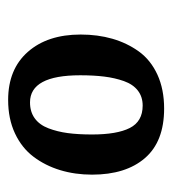

<svg xmlns="http://www.w3.org/2000/svg" viewBox="4 -785 419 467"><g transform="rotate(90 213.5 -551.5)"><path d="M64 -538.1Q64 -579.6 74.2 -615.2Q84.5 -650.9 105.2 -679.7Q126 -708.5 161.6 -724.9Q197.3 -741.2 244.1 -741.2Q324.2 -741.2 364.5 -694.6Q404.8 -647.9 404.8 -565.9Q404.8 -524.4 393.8 -488.3Q382.8 -452.1 361.3 -423.6Q339.8 -395 304.4 -378.4Q269 -361.8 223.1 -361.8Q148.4 -361.8 106.2 -409.7Q64 -457.5 64 -538.1ZM229 -415Q252 -415 267.8 -426.5Q283.7 -438 292 -459.7Q300.3 -481.4 303.7 -506.8Q307.1 -532.2 307.1 -565.9Q307.1 -626.5 291.3 -657.7Q275.4 -689 236.8 -689Q215.3 -689 200.2 -677.2Q185.1 -665.5 177.2 -643.3Q169.4 -621.1 166.3 -595.7Q163.1 -570.3 163.1 -537.1Q163.1 -415 229 -415Z"/></g></svg>

Font: Literata Book
Style: Bold Italic
Weight: 700
Italic angle: -3°
Designer: Latin by Veronika Burian and Jose Scaglione. Greek by Irene Vlachou. Cyrillic by Vera Evstafieva
Foundry: TypeTogether
Version: Version 1.003;PS 001.003;hotconv 1.0.88;makeotf.lib2.5.64775